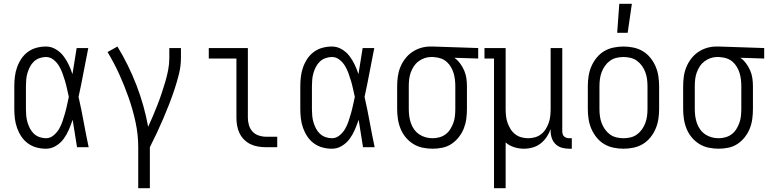

<svg xmlns="http://www.w3.org/2000/svg" viewBox="-20 -772 4040 1007"><path d="M221 8Q196 8 171.5 1.5Q147 -5 126.5 -20Q106 -35 92 -56Q78 -77 69.5 -101Q61 -125 58 -150Q55 -175 55 -200V-320Q55 -345 58 -370Q61 -395 69.5 -419Q78 -443 92 -464Q106 -485 126.5 -500Q147 -515 171.5 -521.5Q196 -528 221 -528Q248 -528 272 -514Q296 -500 312.5 -478.5Q329 -457 340.5 -432.5Q352 -408 360 -383Q366 -417 371 -451.5Q376 -486 382 -520H443Q430 -456 418 -391.5Q406 -327 392 -264Q407 -198 419 -132Q431 -66 445 0H384Q378 -36 372.5 -72Q367 -108 361 -144Q352 -117 341 -91.5Q330 -66 314 -44Q298 -22 273.5 -7Q249 8 221 8ZM221 -47Q243 -47 261 -62Q279 -77 290 -96Q301 -115 308 -136Q315 -157 321 -178Q327 -199 331.5 -220.5Q336 -242 341 -264Q336 -285 331.5 -306Q327 -327 321 -347.5Q315 -368 307.5 -388.5Q300 -409 289 -427Q278 -445 260.5 -459Q243 -473 221 -473Q204 -473 187 -467Q170 -461 157.5 -449Q145 -437 137 -421.5Q129 -406 124 -389Q119 -372 117.5 -354.5Q116 -337 116 -320V-200Q116 -183 117.5 -165.5Q119 -148 124 -131Q129 -114 137 -98.5Q145 -83 157.5 -71Q170 -59 187 -53Q204 -47 221 -47Z M705 215V0Q705 -66 691 -131Q677 -196 655 -259Q633 -322 605.5 -382.5Q578 -443 544 -499L596 -528Q655 -431 696 -324.5Q737 -218 757 -107Q770 -135 782.5 -164.5Q795 -194 806.5 -223.5Q818 -253 828 -283Q838 -313 847 -343.5Q856 -374 862 -405Q868 -436 868 -468V-520H929V-468Q929 -426 919 -385.5Q909 -345 896 -305.5Q883 -266 868 -227.5Q853 -189 836.5 -150.5Q820 -112 802.5 -74.5Q785 -37 766 0V215Z M1374 0Q1354 0 1333 -3.5Q1312 -7 1293.5 -16Q1275 -25 1260 -40Q1245 -55 1236 -74Q1227 -93 1223.5 -113.5Q1220 -134 1220 -155V-465H1075V-520H1280V-155Q1280 -135 1285.5 -116Q1291 -97 1304 -82.5Q1317 -68 1336 -61.5Q1355 -55 1374 -55H1434V0Z M1721 8Q1696 8 1671.5 1.5Q1647 -5 1626.5 -20Q1606 -35 1592 -56Q1578 -77 1569.5 -101Q1561 -125 1558 -150Q1555 -175 1555 -200V-320Q1555 -345 1558 -370Q1561 -395 1569.5 -419Q1578 -443 1592 -464Q1606 -485 1626.5 -500Q1647 -515 1671.5 -521.5Q1696 -528 1721 -528Q1748 -528 1772 -514Q1796 -500 1812.5 -478.5Q1829 -457 1840.5 -432.5Q1852 -408 1860 -383Q1866 -417 1871 -451.5Q1876 -486 1882 -520H1943Q1930 -456 1918 -391.5Q1906 -327 1892 -264Q1907 -198 1919 -132Q1931 -66 1945 0H1884Q1878 -36 1872.5 -72Q1867 -108 1861 -144Q1852 -117 1841 -91.5Q1830 -66 1814 -44Q1798 -22 1773.5 -7Q1749 8 1721 8ZM1721 -47Q1743 -47 1761 -62Q1779 -77 1790 -96Q1801 -115 1808 -136Q1815 -157 1821 -178Q1827 -199 1831.5 -220.5Q1836 -242 1841 -264Q1836 -285 1831.5 -306Q1827 -327 1821 -347.5Q1815 -368 1807.5 -388.5Q1800 -409 1789 -427Q1778 -445 1760.5 -459Q1743 -473 1721 -473Q1704 -473 1687 -467Q1670 -461 1657.5 -449Q1645 -437 1637 -421.5Q1629 -406 1624 -389Q1619 -372 1617.5 -354.5Q1616 -337 1616 -320V-200Q1616 -183 1617.5 -165.5Q1619 -148 1624 -131Q1629 -114 1637 -98.5Q1645 -83 1657.5 -71Q1670 -59 1687 -53Q1704 -47 1721 -47Z M2249 8Q2223 8 2196.5 2.5Q2170 -3 2147.5 -17Q2125 -31 2108 -51.5Q2091 -72 2081 -96.5Q2071 -121 2067 -147.5Q2063 -174 2063 -200V-320Q2063 -345 2066.5 -370.5Q2070 -396 2079.5 -419.5Q2089 -443 2104.5 -463.5Q2120 -484 2141 -498.5Q2162 -513 2186.5 -520.5Q2211 -528 2237 -528H2250L2488 -520V-465L2363 -469Q2380 -457 2393 -439.5Q2406 -422 2414.5 -402.5Q2423 -383 2426 -362Q2429 -341 2429 -320V-200Q2429 -174 2425.5 -148Q2422 -122 2412.5 -98Q2403 -74 2386.5 -53Q2370 -32 2348.5 -17.5Q2327 -3 2301 2.5Q2275 8 2249 8ZM2249 -47Q2267 -47 2285 -52Q2303 -57 2317.5 -68Q2332 -79 2342 -95Q2352 -111 2358 -128Q2364 -145 2366 -163.5Q2368 -182 2368 -200V-320Q2368 -337 2366 -354.5Q2364 -372 2359 -388.5Q2354 -405 2345 -420.5Q2336 -436 2323 -447.5Q2310 -459 2293.5 -465Q2277 -471 2260 -472L2250 -473H2241Q2223 -473 2206 -467Q2189 -461 2174.5 -450Q2160 -439 2150 -423.5Q2140 -408 2134 -391Q2128 -374 2126 -356Q2124 -338 2124 -320V-200Q2124 -181 2126.5 -162.5Q2129 -144 2135 -126.5Q2141 -109 2152 -93.5Q2163 -78 2178.5 -67.5Q2194 -57 2212 -52Q2230 -47 2249 -47Z M2571 215V-465H2521V-520H2632V-200Q2632 -182 2634 -163.5Q2636 -145 2642 -128Q2648 -111 2657.5 -95.5Q2667 -80 2681.5 -68.5Q2696 -57 2714 -52Q2732 -47 2750 -47Q2768 -47 2786 -52Q2804 -57 2818.5 -68.5Q2833 -80 2842.5 -95.5Q2852 -111 2858 -128Q2864 -145 2866 -163.5Q2868 -182 2868 -200V-520H2929V-84Q2929 -76 2931 -69Q2933 -62 2938 -57Q2943 -52 2950.5 -49.5Q2958 -47 2965 -47H2979V8H2965Q2946 8 2927.5 3Q2909 -2 2895 -15Q2881 -28 2874.5 -46.5Q2868 -65 2868 -84V-95Q2860 -73 2847 -53.5Q2834 -34 2815.5 -19.5Q2797 -5 2774 1.5Q2751 8 2727 8Q2702 8 2676.5 0Q2651 -8 2632 -25V215Z M3250 8Q3224 8 3197.5 2.5Q3171 -3 3148.5 -16.5Q3126 -30 3109 -51Q3092 -72 3081.5 -96.5Q3071 -121 3067 -147.5Q3063 -174 3063 -200V-320Q3063 -346 3067 -372.5Q3071 -399 3081.5 -423.5Q3092 -448 3109 -469Q3126 -490 3148.5 -503.5Q3171 -517 3197.5 -522.5Q3224 -528 3250 -528Q3276 -528 3302.5 -522.5Q3329 -517 3351.5 -503.5Q3374 -490 3391 -469Q3408 -448 3418.5 -423.5Q3429 -399 3433 -372.5Q3437 -346 3437 -320V-200Q3437 -174 3433 -147.5Q3429 -121 3418.5 -96.5Q3408 -72 3391 -51Q3374 -30 3351.5 -16.5Q3329 -3 3302.5 2.5Q3276 8 3250 8ZM3250 -47Q3269 -47 3287.5 -51.5Q3306 -56 3321 -67Q3336 -78 3347 -93.5Q3358 -109 3364.5 -126.5Q3371 -144 3373.5 -162.5Q3376 -181 3376 -200V-320Q3376 -339 3373.5 -357.5Q3371 -376 3364.5 -393.5Q3358 -411 3347 -426.5Q3336 -442 3321 -453Q3306 -464 3287.5 -468.5Q3269 -473 3250 -473Q3231 -473 3212.5 -468.5Q3194 -464 3179 -453Q3164 -442 3153 -426.5Q3142 -411 3135.5 -393.5Q3129 -376 3126.5 -357.5Q3124 -339 3124 -320V-200Q3124 -181 3126.5 -162.5Q3129 -144 3135.5 -126.5Q3142 -109 3153 -93.5Q3164 -78 3179 -67Q3194 -56 3212.5 -51.5Q3231 -47 3250 -47ZM3217 -600 3228 -752H3294L3272 -600Z M3749 8Q3723 8 3696.5 2.5Q3670 -3 3647.5 -17Q3625 -31 3608 -51.5Q3591 -72 3581 -96.5Q3571 -121 3567 -147.5Q3563 -174 3563 -200V-320Q3563 -345 3566.5 -370.5Q3570 -396 3579.5 -419.5Q3589 -443 3604.5 -463.5Q3620 -484 3641 -498.5Q3662 -513 3686.5 -520.5Q3711 -528 3737 -528H3750L3988 -520V-465L3863 -469Q3880 -457 3893 -439.5Q3906 -422 3914.5 -402.5Q3923 -383 3926 -362Q3929 -341 3929 -320V-200Q3929 -174 3925.5 -148Q3922 -122 3912.5 -98Q3903 -74 3886.5 -53Q3870 -32 3848.5 -17.5Q3827 -3 3801 2.5Q3775 8 3749 8ZM3749 -47Q3767 -47 3785 -52Q3803 -57 3817.5 -68Q3832 -79 3842 -95Q3852 -111 3858 -128Q3864 -145 3866 -163.5Q3868 -182 3868 -200V-320Q3868 -337 3866 -354.5Q3864 -372 3859 -388.5Q3854 -405 3845 -420.5Q3836 -436 3823 -447.5Q3810 -459 3793.5 -465Q3777 -471 3760 -472L3750 -473H3741Q3723 -473 3706 -467Q3689 -461 3674.5 -450Q3660 -439 3650 -423.5Q3640 -408 3634 -391Q3628 -374 3626 -356Q3624 -338 3624 -320V-200Q3624 -181 3626.5 -162.5Q3629 -144 3635 -126.5Q3641 -109 3652 -93.5Q3663 -78 3678.5 -67.5Q3694 -57 3712 -52Q3730 -47 3749 -47Z"/></svg>

Font: Iosevka Curly Slab Light
Style: Regular
Weight: 300
Monospace: yes
Designer: Belleve Invis
Foundry: Belleve Invis
Version: Version 22.1.2; ttfautohint (v1.8.4)